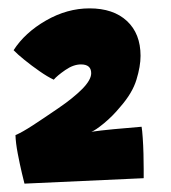

<svg xmlns="http://www.w3.org/2000/svg" viewBox="-20 -684 409 459"><path d="M318.5 -381Q320 -372.5 321.2 -354.5Q322.5 -336.5 323 -316.2Q323.5 -296 323.5 -279.8Q323.5 -263.5 323.5 -258L38.5 -245Q37.5 -248.5 32.5 -269.5Q27.5 -290.5 22.5 -316.5Q17.5 -342.5 17 -361Q32.5 -367.5 58.2 -384.2Q84 -401 119 -425Q155 -449.5 176.5 -471.2Q198 -493 198 -509Q198 -530 173.5 -530Q155.5 -530 136 -516.5Q116.5 -503 108.5 -493.5Q93.5 -500.5 74.5 -513.8Q55.5 -527 38.5 -540.8Q21.5 -554.5 12.5 -564Q39.5 -606 90 -635Q140.5 -664 194 -664Q251 -664 283.5 -633.8Q316 -603.5 316 -550.5Q316 -525.5 306.2 -493.5Q296.5 -461.5 267.5 -428.5Q249.5 -406.5 228.5 -389.2Q207.5 -372 198.5 -369Q218.5 -372 252.2 -375.2Q286 -378.5 318.5 -381Z"/></svg>

Font: Grandstander ExtraBold
Style: Regular
Weight: 800
Designer: Tyler Finck
Foundry: Etcetera Type Co
Version: Version 1.200; ttfautohint (v1.8.3)